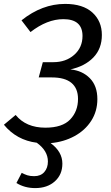

<svg xmlns="http://www.w3.org/2000/svg" viewBox="-35 -721 570 982"><path d="M463 -214Q463 -152 431.5 -103Q400 -54 345.5 -24.5Q291 5 224 11Q284 55 284 116Q284 172 245.5 206.5Q207 241 145 241Q91 241 49 215L76 163Q91 171 105 175.5Q119 180 140 180Q173 180 191.5 159Q210 138 210 105Q210 50 153 9Q50 -4 -15 -83L45 -133Q98 -68 197 -68Q284 -68 324 -110Q364 -152 364 -215Q364 -269 330.5 -297Q297 -325 230 -325H163L184 -403H238Q302 -403 344.5 -440.5Q387 -478 387 -537Q387 -623 289 -623Q206 -623 121 -557L75 -617Q180 -701 298 -701Q389 -701 437.5 -657Q486 -613 486 -542Q486 -472 442.5 -427Q399 -382 325 -366Q386 -360 424.5 -321Q463 -282 463 -214Z"/></svg>

Font: FiraGO
Style: Italic
Weight: 400
Italic angle: -8°
Designer: bBox Type GmbH
Foundry: bBox Type GmbH
Version: Version 1.001